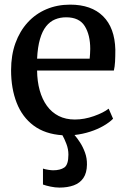

<svg xmlns="http://www.w3.org/2000/svg" viewBox="-20 -588 561 849"><path d="M243 241.5Q224 241.5 203.8 237.2Q183.5 233 170 228V157.5Q180.5 161 194.2 163Q208 165 215 165Q246 165 264.2 152.8Q282.5 140.5 282.5 95.5Q282.5 71.5 273.5 48Q264.5 24.5 256 10Q179.5 5 129 -32.5Q78.5 -70 53.8 -133.2Q29 -196.5 29 -277.5Q29 -344 48.2 -397.2Q67.5 -450.5 102.5 -488.8Q137.5 -527 185.2 -547.2Q233 -567.5 290 -567.5Q384 -567.5 435.8 -516.2Q487.5 -465 490 -368.5Q490 -338 488.8 -315.5Q487.5 -293 483.5 -276H144Q144.5 -228.5 155.5 -188.8Q166.5 -149 187.5 -120Q208.5 -91 239.5 -75.2Q270.5 -59.5 311 -59.5Q352.5 -59.5 395 -74.5Q437.5 -89.5 460.5 -107.5L480 -63Q465 -47.5 438.5 -32Q412 -16.5 378.8 -5.8Q345.5 5 309.5 9Q321 22 334 42Q347 62 356 87Q365 112 364.5 140Q364 176.5 348.8 199Q333.5 221.5 306.2 231.5Q279 241.5 243 241.5ZM144 -328.5H376.5Q377.5 -338 378.2 -350.2Q379 -362.5 379 -372Q379 -433.5 354.8 -472.5Q330.5 -511.5 272.5 -511.5Q246 -511.5 223.5 -502.2Q201 -493 184 -471.8Q167 -450.5 156.8 -415.2Q146.5 -380 144 -328.5Z"/></svg>

Font: Merriweather 24pt Medium
Style: Regular
Weight: 500
Designer: Eben Sorkin
Foundry: Eben Sorkin
Version: Version 2.100